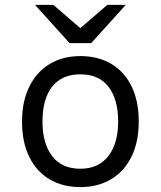

<svg xmlns="http://www.w3.org/2000/svg" viewBox="-20 -752 656 784"><path d="M308 12Q236.5 12 183 -19.5Q129.5 -51 99.8 -110.8Q70 -170.5 70 -255Q70 -338.5 99.8 -398.5Q129.5 -458.5 183 -490.8Q236.5 -523 308 -523Q380 -523 433.8 -491.5Q487.5 -460 517 -400Q546.5 -340 546.5 -256Q546.5 -172.5 517 -112.5Q487.5 -52.5 433.8 -20.2Q380 12 308 12ZM308 -63Q382 -63 422.2 -114.5Q462.5 -166 462.5 -256Q462.5 -345.5 423.5 -397Q384.5 -448.5 308 -448.5Q232.5 -448.5 193 -398.2Q153.5 -348 153.5 -255Q153.5 -166 193 -114.5Q232.5 -63 308 -63ZM264 -576 123 -732H198L308 -637L418 -732H493.5L352.5 -576Z"/></svg>

Font: Overpass Mono
Style: Regular
Weight: 400
Designer: Delve Withrington, Dave Bailey
Foundry: Delve Fonts LLC
Version: Version 4.000